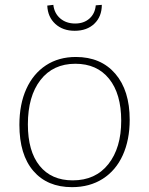

<svg xmlns="http://www.w3.org/2000/svg" viewBox="-20 -765 614 792"><path d="M515 -271Q515 -188 486.5 -125Q458 -62 404 -27.5Q350 7 277 7Q175 7 117.5 -60Q60 -127 60 -250Q60 -335 88.5 -398Q117 -461 169.5 -495.5Q222 -530 293 -530Q396 -530 455.5 -461Q515 -392 515 -271ZM95 -252Q95 -141 143.5 -81Q192 -21 280 -21Q374 -21 427 -88Q480 -155 480 -267Q480 -378 430 -440Q380 -502 291 -502Q199 -502 147 -435Q95 -368 95 -252ZM175 -742 200 -745Q204 -710 228.5 -689Q253 -668 290 -668Q326 -668 349 -688.5Q372 -709 375 -743L400 -745Q400 -697 369.5 -667.5Q339 -638 288 -638Q239 -638 208 -666.5Q177 -695 175 -742Z"/></svg>

Font: Bitter Pro ExtraLight
Style: Regular
Weight: 275
Designer: Sol Matas, and Bitter project Authors
Foundry: Sol Matas
Version: Version 1.010